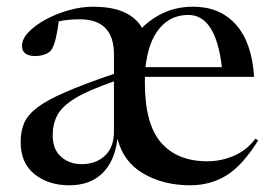

<svg xmlns="http://www.w3.org/2000/svg" viewBox="-20 -542 812 572"><path d="M217.5 -484.5Q183 -484.5 155 -478.5Q152 -452.5 146.2 -427.8Q140.5 -403 132 -392Q125.5 -384 112.2 -379.5Q99 -375 85 -375Q67 -375 56.2 -382.2Q45.5 -389.5 45.5 -405Q45.5 -426 65.5 -446.8Q85.5 -467.5 117.2 -484.5Q149 -501.5 185.8 -511.8Q222.5 -522 256 -522Q315 -522 350.8 -505.2Q386.5 -488.5 403 -459Q432 -488 470.2 -505Q508.5 -522 556 -522Q635 -522 682.8 -468.8Q730.5 -415.5 737 -313H412Q411.5 -305.5 411.5 -297.5Q411.5 -172 460 -116.8Q508.5 -61.5 597.5 -61.5Q639 -61.5 677.5 -78.2Q716 -95 741 -129L749 -123.5Q702.5 -49 654.8 -19.5Q607 10 546.5 10Q467 10 407 -25Q347 -60 330 -129Q322 -62 285.2 -26Q248.5 10 186.5 10Q124.5 10 83 -23Q41.5 -56 41.5 -119Q41.5 -150.5 51.8 -175Q62 -199.5 90.8 -221.5Q119.5 -243.5 174.8 -267.5Q230 -291.5 319.5 -322V-380Q319.5 -484.5 217.5 -484.5ZM541 -497.5Q488 -497.5 454.8 -457Q421.5 -416.5 413.5 -342H641Q623 -497.5 541 -497.5ZM137 -139.5Q137 -96.5 162 -74.8Q187 -53 223 -53Q266 -53 292.8 -78.2Q319.5 -103.5 319.5 -150.5V-299.5Q242.5 -273 203.2 -248.8Q164 -224.5 150.5 -198.2Q137 -172 137 -139.5Z"/></svg>

Font: Newsreader 72pt
Style: Regular
Weight: 400
Designer: Hugues Gentile
Foundry: Production Type
Version: Version 1.003; ttfautohint (v1.8.3)